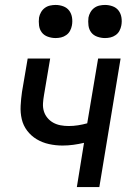

<svg xmlns="http://www.w3.org/2000/svg" viewBox="-20 -757 540 777"><path d="M291 0 320 -179Q299 -174 277 -171Q255 -168 233 -168Q205 -168 178 -174Q151 -180 128.5 -193.5Q106 -207 90 -228Q74 -249 68 -275Q62 -301 63.5 -329Q65 -357 69 -385L92 -520H183L158 -372Q155 -355 154 -338.5Q153 -322 157.5 -307Q162 -292 172 -280Q182 -268 195.5 -260.5Q209 -253 225 -250Q241 -247 258 -247Q277 -247 296 -250Q315 -253 333 -258L377 -520H468L382 0ZM405 -603Q389 -603 373.5 -608.5Q358 -614 349 -626Q340 -638 338 -654Q336 -670 338 -686Q340 -697 346 -707.5Q352 -718 361.5 -725Q371 -732 382.5 -734.5Q394 -737 405 -737Q421 -737 436 -731.5Q451 -726 460 -714Q469 -702 471.5 -686Q474 -670 471 -654Q469 -643 463.5 -632.5Q458 -622 448 -615Q438 -608 427 -605.5Q416 -603 405 -603ZM205 -603Q189 -603 173.5 -608.5Q158 -614 149 -626Q140 -638 138 -654Q136 -670 138 -686Q140 -697 146 -707.5Q152 -718 161.5 -725Q171 -732 182.5 -734.5Q194 -737 205 -737Q221 -737 236 -731.5Q251 -726 260 -714Q269 -702 271.5 -686Q274 -670 271 -654Q269 -643 263.5 -632.5Q258 -622 248 -615Q238 -608 227 -605.5Q216 -603 205 -603Z"/></svg>

Font: Iosevka Curly Medium
Style: Italic
Weight: 500
Italic angle: -9°
Monospace: yes
Designer: Belleve Invis
Foundry: Belleve Invis
Version: Version 22.1.2; ttfautohint (v1.8.4)